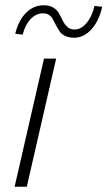

<svg xmlns="http://www.w3.org/2000/svg" viewBox="-20 -711 409 731"><path d="M262.2 -567.4Q242.2 -567.4 228 -574.2Q213.9 -581.1 207 -591.6Q200.2 -602.1 193.6 -614Q187 -626 182.1 -636.2Q177.2 -646.5 167.7 -653.3Q158.2 -660.2 144.5 -660.2Q117.7 -660.6 96.4 -638.2Q75.2 -615.7 66.4 -579.1L38.1 -582.5Q50.3 -633.3 79.3 -662.4Q108.4 -691.4 147.5 -690.9Q169.4 -690.9 183.8 -681.6Q198.2 -672.4 205.6 -658.7Q212.9 -645 219.5 -631.3Q226.1 -617.7 236.8 -608.2Q247.6 -598.6 264.2 -598.6Q288.6 -598.6 309.6 -623.5Q330.6 -648.4 339.8 -688.5L369.1 -685.1Q356.9 -630.9 327.9 -599.1Q298.8 -567.4 262.2 -567.4ZM35.6 0 147.5 -487.8H193.8L82 0Z"/></svg>

Font: HK Grotesk Light Legacy Italic
Style: Regular
Weight: 300
Italic angle: -13°
Designer: Alfredo Marco Pradil
Foundry: Hanken Design Co.
Version: Version 2.022;PS 002.022;hotconv 1.0.88;makeotf.lib2.5.64775